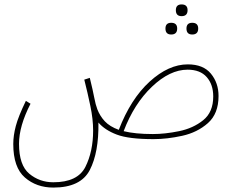

<svg xmlns="http://www.w3.org/2000/svg" viewBox="-20 -616 1053 868"><path d="M775 -570Q775 -543 801 -543Q828 -543 828 -570Q828 -596 801 -596Q775 -596 775 -570ZM823 -487Q823 -460 849 -460Q876 -460 876 -487Q876 -513 849 -513Q823 -513 823 -487ZM728 -487Q728 -460 754 -460Q781 -460 781 -487Q781 -513 754 -513Q728 -513 728 -487ZM671 -10Q591 -10 539 -23Q586 -147 667 -224Q748 -301 828 -301Q885 -301 914.5 -267.5Q944 -234 944 -180Q944 -109 898.5 -72.5Q853 -36 789.5 -23Q726 -10 671 -10ZM221 232Q345 232 386 152.5Q427 73 425 -62Q454 -28 508 -7.5Q562 13 674 13Q735 13 803.5 -2Q872 -17 920 -59.5Q968 -102 968 -182Q968 -241 933.5 -283Q899 -325 829 -325Q742 -325 656.5 -247Q571 -169 517 -29Q476 -44 454 -67.5Q432 -91 420 -122Q412 -143 406 -175Q400 -207 386 -264L361 -256Q376 -197 388.5 -137Q401 -77 401 -26Q401 69 366 138.5Q331 208 221 208Q159 208 112.5 169.5Q66 131 66 34Q66 -46 118 -147L97 -160Q63 -90 51.5 -46.5Q40 -3 40 35Q40 141 92.5 186.5Q145 232 221 232Z"/></svg>

Font: Noto Sans Arabic Condensed Thin
Style: Regular
Weight: 250
Width: 3
Designer: Nadine Chahine
Foundry: Monotype Imaging Inc.
Version: 1.001